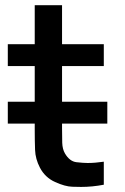

<svg xmlns="http://www.w3.org/2000/svg" viewBox="-20 -710 482 738"><path d="M10 -235V-319H113.5V-456H10V-540H113.5V-690H218.5V-540H379V-456H218.5V-319H392.5V-235H218.5V-217.5Q218.5 -185 219.2 -161Q220 -137 229.5 -120.5Q247.5 -89.5 274.2 -86.5Q301 -83.5 317 -83.5Q345 -83.5 379 -88.5V0Q334.5 8.5 292 8.5Q285.5 8.5 257.8 7.8Q230 7 191.5 -10.5Q153 -28 133.5 -65.5Q116 -99 114.8 -133.8Q113.5 -168.5 113.5 -212.5V-235Z"/></svg>

Font: Cns Manrope SemBd
Style: Regular
Weight: 600
Designer: Mikhail Sharanda
Foundry: Mikhail Sharanda
Version: Version 4.504